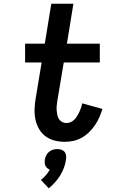

<svg xmlns="http://www.w3.org/2000/svg" viewBox="-20 -755 640 1033"><path d="M329 8Q300 8 273 1Q246 -6 224.5 -22Q203 -38 189.5 -62Q176 -86 170.5 -113Q165 -140 166 -169Q167 -198 172 -226L204 -419H115V-520H221L256 -735H375L340 -520H517V-419H323L288 -210Q286 -197 285 -184.5Q284 -172 285 -160Q286 -148 288.5 -136Q291 -124 297.5 -114Q304 -104 314.5 -98.5Q325 -93 338 -93Q349 -93 360.5 -98Q372 -103 380.5 -112Q389 -121 395.5 -131.5Q402 -142 407 -153Q412 -164 416 -175.5Q420 -187 422 -199L531 -169Q524 -146 514.5 -124Q505 -102 491 -81.5Q477 -61 459 -43.5Q441 -26 419.5 -14Q398 -2 375 3Q352 8 329 8ZM242 258 200 213Q215 202 227 187.5Q239 173 248 158Q240 155 234 149.5Q228 144 224.5 137Q221 130 220.5 121.5Q220 113 221 104Q223 93 228.5 81.5Q234 70 243.5 62Q253 54 265 50.5Q277 47 288 47Q299 47 310 50.5Q321 54 327.5 62Q334 70 335.5 81.5Q337 93 335 104Q332 126 324 147.5Q316 169 304 188.5Q292 208 276 226Q260 244 242 258Z"/></svg>

Font: Iosevka HT Extended
Style: Bold Italic
Weight: 700
Width: 7
Italic angle: -9°
Monospace: yes
Designer: Belleve Invis
Foundry: Belleve Invis
Version: Version 32.3.0; ttfautohint (v1.8.4)